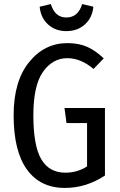

<svg xmlns="http://www.w3.org/2000/svg" viewBox="-20 -912 590 944"><path d="M306 -759Q252 -759 216 -792Q180 -825 175 -879L230 -892Q250 -826 306 -826Q364 -826 384 -892L439 -879Q434 -825 397.5 -792Q361 -759 306 -759ZM311 -700Q367 -700 408 -682Q449 -664 490 -625L440 -573Q377 -626 311 -626Q239 -626 191.5 -559Q144 -492 144 -345Q144 -195 183 -129Q222 -63 301 -63Q361 -63 408 -94V-307H307L297 -381H496V-49Q404 12 299 12Q178 12 112.5 -78.5Q47 -169 47 -345Q47 -513 123 -606.5Q199 -700 311 -700Z"/></svg>

Font: Fira Sans Condensed
Style: Regular
Weight: 400
Width: 3
Designer: Carrois Corporate & Edenspiekermann AG
Foundry: Carrois Corporate GbR & Edenspiekermann AG
Version: Version 4.202;PS 004.202;hotconv 1.0.88;makeotf.lib2.5.64775